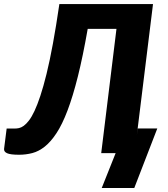

<svg xmlns="http://www.w3.org/2000/svg" viewBox="-51 -748 823 938"><path d="M696.5 -728 617.5 -87.5 622 -120.5H717.5L605 170.5H446L514 0H443.5L518 -607H377.5Q354 -472.5 329.5 -374.8Q305 -277 279 -208.5Q253 -140 225.2 -97.8Q197.5 -55.5 168 -32Q138.5 -8.5 107 -0.2Q75.5 8 42 8Q0 8 -16.5 0.5Q-33 -7 -31 -21.5L-18.5 -120H21Q30.5 -120 41.5 -122.2Q52.5 -124.5 64.8 -133.2Q77 -142 90.2 -159Q103.5 -176 117.5 -205.8Q131.5 -235.5 146.2 -280Q161 -324.5 176.5 -387.5Q192 -450.5 207.5 -534.8Q223 -619 239 -728Z"/></svg>

Font: Lato Black
Style: Italic
Weight: 900
Italic angle: -7°
Designer: Lukasz Dziedzic
Foundry: tyPoland Lukasz Dziedzic
Version: Version 2.007; 2014-02-27